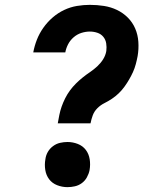

<svg xmlns="http://www.w3.org/2000/svg" viewBox="-20 -763 640 791"><path d="M218 -255Q221 -272 224.5 -289.5Q228 -307 234 -324Q240 -341 248.5 -358Q257 -375 268 -390Q279 -405 292.5 -418.5Q306 -432 321 -444Q336 -456 351.5 -466.5Q367 -477 381 -490Q395 -503 405 -519Q415 -535 418 -553Q420 -569 417.5 -584.5Q415 -600 405.5 -611.5Q396 -623 381 -628Q366 -633 350 -633Q333 -633 315.5 -627.5Q298 -622 283.5 -609.5Q269 -597 260.5 -580.5Q252 -564 249 -547H117Q122 -574 132 -599.5Q142 -625 158.5 -648.5Q175 -672 197 -691Q219 -710 244.5 -722Q270 -734 297 -738.5Q324 -743 350 -743Q380 -743 408.5 -738.5Q437 -734 462 -722Q487 -710 506.5 -690.5Q526 -671 537 -645.5Q548 -620 550 -590.5Q552 -561 547 -532Q544 -516 539.5 -499Q535 -482 528 -466.5Q521 -451 512 -435.5Q503 -420 492.5 -405.5Q482 -391 469 -378.5Q456 -366 441 -356Q426 -346 410 -338Q394 -330 381 -317Q368 -304 362 -287.5Q356 -271 353 -255ZM258 8Q236 8 215.5 0Q195 -8 182.5 -24.5Q170 -41 166.5 -63Q163 -85 167 -107Q169 -123 177 -137Q185 -151 198.5 -161Q212 -171 227.5 -174.5Q243 -178 258 -178Q280 -178 300.5 -170Q321 -162 333.5 -145.5Q346 -129 349.5 -107Q353 -85 349 -62Q346 -47 338 -32.5Q330 -18 317 -8.5Q304 1 288.5 4.5Q273 8 258 8Z"/></svg>

Font: Iosevka Slab XBdExObl
Style: Regular
Weight: 800
Width: 7
Italic angle: -9°
Monospace: yes
Designer: Belleve Invis
Foundry: Belleve Invis
Version: Version 11.1.0; ttfautohint (v1.8.3)